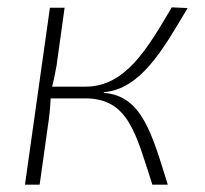

<svg xmlns="http://www.w3.org/2000/svg" viewBox="-20 -503 558 523"><path d="M262 -250 264 -252C363 -261 423 -366 491 -481L448 -483C381 -370 322 -267 213 -267H122C127 -286 130 -303 134 -324L156 -482H116L48 0H88L113 -178C116 -199 117 -217 118 -235H214C330 -234 350 -139 395 0H437C394 -138 367 -243 262 -250Z"/></svg>

Font: Exo 2 Extra Light
Style: Italic
Weight: 250
Italic angle: -8°
Designer: Natanael Gama
Version: Version 1.001;PS 001.001;hotconv 1.0.88;makeotf.lib2.5.64775